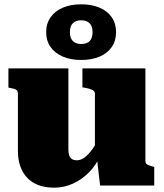

<svg xmlns="http://www.w3.org/2000/svg" viewBox="-20 -860 758 890"><path d="M297 -543V-168Q297 -152 300.5 -140.5Q304 -129 313 -123Q322 -117 336 -117Q354 -117 371.5 -129.5Q389 -142 408.5 -169Q428 -196 449 -238L445 -140Q426 -95 393 -61.5Q360 -28 318.5 -9Q277 10 231 10Q178 10 140.5 -10Q103 -30 83 -68.5Q63 -107 63 -162V-426Q63 -438 55.5 -443.5Q48 -449 29 -452L19 -454V-543ZM654 -543V-114Q654 -106 657.5 -101.5Q661 -97 668.5 -94.5Q676 -92 688 -88L695 -86V0H444L429 -129L420 -134V-426Q420 -438 406.5 -444Q393 -450 375 -453L362 -455V-543ZM304 -711Q304 -683 318 -669.5Q332 -656 356 -656Q382 -656 395.5 -669.5Q409 -683 409 -711Q409 -739 395 -752.5Q381 -766 356 -766Q332 -766 318 -752.5Q304 -739 304 -711ZM518 -711Q518 -671 498 -642Q478 -613 441.5 -597.5Q405 -582 356 -582Q308 -582 271.5 -597.5Q235 -613 214.5 -642Q194 -671 194 -711Q194 -751 214.5 -780Q235 -809 271.5 -824.5Q308 -840 356 -840Q405 -840 441.5 -824.5Q478 -809 498 -780Q518 -751 518 -711Z"/></svg>

Font: Roboto Serif Black
Style: Regular
Weight: 900
Designer: Greg Gazdowicz
Foundry: Commercial Type
Version: Version 1.008